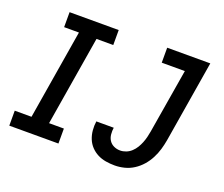

<svg xmlns="http://www.w3.org/2000/svg" viewBox="-121 -918 1292 1109"><g transform="rotate(20 525.0 -363.5)"><path d="M27 0V-92H130L221 -643H130V-735H432V-643H329L238 -92H329V0ZM677 8Q649 8 622 3.5Q595 -1 571.5 -13Q548 -25 530 -44Q512 -63 502 -87.5Q492 -112 489.5 -140Q487 -168 491 -195H598Q595 -175 597 -154Q599 -133 609.5 -117Q620 -101 638 -92.5Q656 -84 677 -84Q695 -84 713 -91Q731 -98 745.5 -111.5Q760 -125 770 -141.5Q780 -158 787 -175.5Q794 -193 798.5 -211Q803 -229 806 -247L872 -643H730V-735H995L912 -232Q907 -203 898.5 -174Q890 -145 875.5 -117Q861 -89 840 -65Q819 -41 792.5 -24Q766 -7 736 0.5Q706 8 677 8Z"/></g></svg>

Font: Iosevka Etoile SmBdObl
Style: Regular
Weight: 600
Italic angle: -9°
Designer: Belleve Invis
Foundry: Belleve Invis
Version: Version 15.5.2; ttfautohint (v1.8.4)